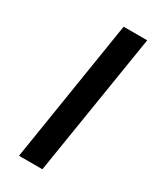

<svg xmlns="http://www.w3.org/2000/svg" viewBox="-182 -765 684 825"><g transform="rotate(30 160.0 -352.5)"><path d="M63 0 175 -705H292L179 0Z"/></g></svg>

Font: Nunito Sans 7pt SemiExpanded SemiBold
Style: Italic
Weight: 600
Width: 6
Italic angle: -9°
Designer: Vernon Adams
Foundry: Vernon Adams
Version: Version 3.101;gftools[0.9.27]